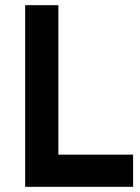

<svg xmlns="http://www.w3.org/2000/svg" viewBox="-20 -720 540 740"><path d="M493 0H77V-700H205V-124H493Z"/></svg>

Font: Cabin
Style: Bold
Weight: 700
Designer: Pablo Impallari
Foundry: Pablo Impallari. www.impallari.com Igino Marini. www.ikern.com
Version: Version 1.005